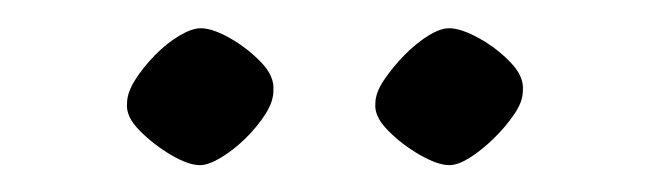

<svg xmlns="http://www.w3.org/2000/svg" viewBox="-20 -669 468 138"><path d="M123.7 -550.3Q115.4 -550.3 102.8 -557.7Q90.2 -565.2 80.2 -575.3Q70.3 -585.4 71.3 -594.7Q71.3 -602.3 77.1 -611.5Q82.9 -620.7 91.4 -629.4Q100 -638.1 109 -643.4Q118 -648.7 124.3 -648.7Q132.6 -648.7 145.1 -641.7Q157.6 -634.6 167.6 -624.3Q177.5 -614.1 176.5 -603.7Q176.5 -595.9 170.7 -586.9Q164.9 -577.8 156.2 -569.3Q147.5 -560.9 138.6 -555.6Q129.8 -550.3 123.7 -550.3ZM303 -550.3Q294.7 -550.3 281.7 -557.7Q268.7 -565.2 258.8 -575.3Q248.8 -585.4 249.8 -594.7Q249.8 -602.3 256 -611.5Q262.2 -620.7 270.7 -629.4Q279.3 -638.1 287.9 -643.4Q296.5 -648.7 302.8 -648.7Q311.2 -648.7 324 -641.7Q336.9 -634.6 346.8 -624.3Q356.8 -614.1 355.8 -603.7Q355.8 -595.9 349.6 -586.9Q343.4 -577.8 334.7 -569.3Q326 -560.9 317.6 -555.6Q309.1 -550.3 303 -550.3Z"/></svg>

Font: Ancizar Sans Thin
Style: Italic
Weight: 100
Italic angle: -4°
Designer: Cesar Puertas, Viviana Monsalve, Julian Moncada, Julian Prieto, Jose Castro, Mariel Hernandez, Felipe Aragon, Sara Alarc
Version: Version 8.100